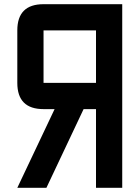

<svg xmlns="http://www.w3.org/2000/svg" viewBox="-20 -895 665 915"><path d="M437.5 -750H187.5V-500H437.5ZM562.5 0H437.5V-375H378.4L201.2 0H62.5L240.2 -375H187.5Q62.5 -375 62.5 -500V-750Q62.5 -875 187.5 -875H562.5Z"/></svg>

Font: Oldtimer
Style: Regular
Weight: 400
Designer: GGBotNet
Foundry: GGBotNet
Version: 1.00